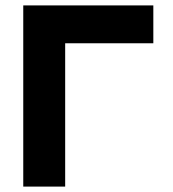

<svg xmlns="http://www.w3.org/2000/svg" viewBox="-20 -690 640 710"><path d="M66 0H221V-530H547V-670H66Z"/></svg>

Font: LT Wave Mono Black
Style: Regular
Weight: 900
Designer: Daniel Lyons
Version: Version 2.5 (Glyphs App)